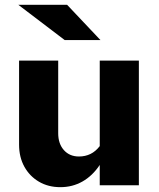

<svg xmlns="http://www.w3.org/2000/svg" viewBox="-20 -767 658 795"><path d="M230 8Q180 8 141.5 -14.5Q103 -37 81 -76.5Q59 -116 59 -168V-516H221V-215Q221 -172 244.5 -145.5Q268 -119 307 -119Q333 -119 354.5 -129.5Q376 -140 393 -162V-516H555V0H393V-84Q363 -39 321.5 -15.5Q280 8 230 8ZM248 -601 56 -747H258L396 -601Z"/></svg>

Font: Red Hat Text
Style: Bold
Weight: 700
Designer: Pentagram, MCKL
Foundry: MCKL
Version: Version 1.030